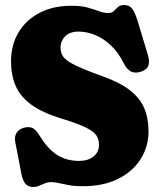

<svg xmlns="http://www.w3.org/2000/svg" viewBox="-20 -733 634 766"><path d="M310 10Q278.5 10 255.2 5.8Q232 1.5 214.8 -2.5Q197.5 -6.5 184 -6.5Q173 -6.5 164.2 -3.5Q155.5 -0.5 147.8 3.2Q140 7 131.5 10Q123 13 113 13Q93 13 82 0.8Q71 -11.5 65.5 -39L40.5 -168Q37 -187.5 45.8 -202.5Q54.5 -217.5 75.5 -223.5Q96.5 -229 110.2 -222Q124 -215 139.5 -189.5Q161 -154.5 184.8 -132.8Q208.5 -111 236 -101Q263.5 -91 294.5 -91Q331.5 -91 353.2 -108.8Q375 -126.5 375 -155Q375 -175.5 365 -191.8Q355 -208 323 -224Q291 -240 225 -260Q148.5 -283.5 104.8 -315.5Q61 -347.5 42.5 -390.5Q24 -433.5 24 -488.5Q24 -552.5 53.2 -602.5Q82.5 -652.5 136.8 -681.2Q191 -710 265 -710Q303.5 -710 329.8 -702.8Q356 -695.5 375.5 -688.2Q395 -681 411.5 -681Q426.5 -681 434.2 -689Q442 -697 450.5 -705Q459 -713 476 -713Q496 -713 507.5 -698.2Q519 -683.5 531 -643.5L570.5 -512Q578 -486.5 571.5 -470.2Q565 -454 541 -446.5Q518 -439.5 502 -448Q486 -456.5 474.5 -479Q452.5 -523.5 422.5 -551.8Q392.5 -580 359.2 -593.5Q326 -607 293 -607Q259.5 -607 240.5 -588.5Q221.5 -570 221.5 -542.5Q221.5 -523 232 -507.2Q242.5 -491.5 278 -473.8Q313.5 -456 388.5 -429Q458 -404.5 498.2 -373Q538.5 -341.5 555.5 -301.2Q572.5 -261 572.5 -209Q572.5 -148 541 -98.2Q509.5 -48.5 450.8 -19.2Q392 10 310 10Z"/></svg>

Font: Fraunces 144pt S100 Black
Style: Regular
Weight: 900
Version: Version 1.000